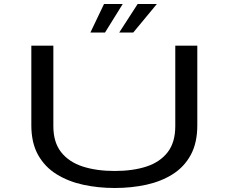

<svg xmlns="http://www.w3.org/2000/svg" viewBox="-20 -928 1140 959"><path d="M553 11Q470.5 11 395.8 -5.2Q321 -21.5 262.5 -57.8Q204 -94 170.2 -154.2Q136.5 -214.5 136.5 -302.5V-700H246.5V-298Q246.5 -217 285.5 -167.8Q324.5 -118.5 393.5 -96.2Q462.5 -74 553 -74Q643.5 -74 711.5 -96.2Q779.5 -118.5 817.5 -167.8Q855.5 -217 855.5 -298V-700H965.5V-302.5Q965.5 -214.5 932.8 -154.2Q900 -94 842.5 -57.8Q785 -21.5 710.5 -5.2Q636 11 553 11ZM575.5 -765.5 667.5 -908H763.5L645.5 -765.5ZM431.5 -765.5 499.5 -908H593L504.5 -765.5Z"/></svg>

Font: Trispace Expanded
Style: Regular
Weight: 400
Width: 7
Designer: Tyler Finck
Foundry: Etcetera Type Company
Version: Version 1.210; ttfautohint (v1.8.3)